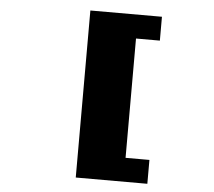

<svg xmlns="http://www.w3.org/2000/svg" viewBox="-58 -939 1116 1002"><g transform="rotate(5 500.0 -437.5)"><path d="M375 -875H750V-750H625V-125H750V0H375Z"/></g></svg>

Font: Dogica
Style: Bold
Weight: 700
Monospace: yes
Designer: Roberto Mocci
Version: Version 001.000